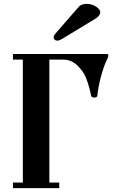

<svg xmlns="http://www.w3.org/2000/svg" viewBox="-20 -972 593 992"><path d="M257 -779C257 -770 265 -762 276 -762C283 -762 292 -766 299 -770L469 -873C485 -882 498 -894 498 -911C498 -924 468 -952 429 -952C413 -952 396 -948 387 -937L266 -798C262 -793 257 -787 257 -779ZM47 0H286V-29H235V-664H307C354 -664 382 -636 407 -602C430 -570 445 -507 451 -477C452 -470 462 -468 467 -468C473 -468 483 -471 483 -477C486 -522 508 -616 535 -669C537 -673 540 -682 540 -687C540 -691 537 -693 529 -693H47V-664H98V-29H47Z"/></svg>

Font: Monomakh Unicode
Style: Regular
Weight: 400
Version: Version 1.2